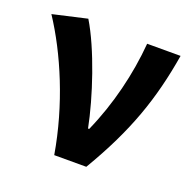

<svg xmlns="http://www.w3.org/2000/svg" viewBox="-106 -681 791 788"><g transform="rotate(20 289.0 -287.0)"><path d="M210 0H350C471 -204 525 -362 558 -560H412C401 -425 366 -280 308 -150H303C278 -277 215 -467 150 -574L1 -540C92 -402 175 -207 210 0Z"/></g></svg>

Font: Source Han Sans Old Style Bold
Style: Regular
Weight: 700
Designer: Ryoko NISHIZUKA (kana & ideographs); Paul D. Hunt (Latin, Greek & Cyrillic); Wenlong ZHANG (bopomofo); Sandoll Communica
Foundry: Adobe Systems Incorporated
Version: Version 1.004;PS 1.004;hotconv 1.0.81;makeotf.lib2.5.63406